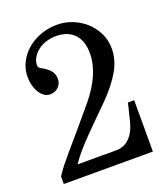

<svg xmlns="http://www.w3.org/2000/svg" viewBox="-130 -795 775 888"><g transform="rotate(-20 257.0 -351.5)"><path d="M31.2 -37.1Q44.9 -58.6 62.5 -81.1Q80.1 -103.5 106.4 -134.3Q132.8 -165 169.9 -208Q207 -251 258.8 -313.5Q351.6 -424.8 351.6 -527.3Q351.6 -588.9 319.8 -622.1Q288.1 -655.3 229.5 -655.3Q206.1 -655.3 183.1 -648.4Q160.2 -641.6 142.6 -628.4Q125 -615.2 113.8 -597.2Q102.5 -579.1 102.5 -556.6Q102.5 -549.8 107.4 -545.4Q112.3 -541 118.2 -538.1Q143.6 -524.4 157.7 -507.8Q171.9 -491.2 171.9 -466.8Q171.9 -442.4 155.3 -426.8Q138.7 -411.1 114.3 -411.1Q98.6 -411.1 85.4 -420.4Q72.3 -429.7 63 -444.8Q53.7 -460 48.3 -480Q43 -500 43 -521.5Q43 -560.5 60.1 -593.8Q77.1 -627 106 -651.4Q134.8 -675.8 172.9 -689.5Q210.9 -703.1 252.9 -703.1Q293 -703.1 329.1 -688.5Q365.2 -673.8 393.1 -648.4Q420.9 -623 437.5 -588.4Q454.1 -553.7 454.1 -513.7Q454.1 -457 423.3 -404.3Q392.6 -351.6 338.9 -296.9Q309.6 -267.6 278.8 -237.3Q248 -207 218.8 -177.2Q189.5 -147.5 164.6 -118.7Q139.6 -89.8 122.1 -63.5H312.5Q342.8 -63.5 364.3 -78.6Q385.7 -93.8 399.4 -118.2Q411.1 -139.6 418.9 -170.9Q421.9 -185.5 427.2 -205.1Q432.6 -224.6 438.5 -252.9H469.7V0H31.2Z"/></g></svg>

Font: Uchen
Style: Regular
Weight: 400
Designer: Christopher J. Fynn
Foundry: Christopher J. Fynn for DDC
Version: Version 1.000 preliminary